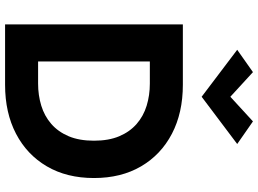

<svg xmlns="http://www.w3.org/2000/svg" viewBox="-150 -866 1016 756"><g transform="rotate(90 358.0 -488.0)"><path d="M76 -700V0H222V-700ZM314 0Q424 0 506.5 -43Q589 -86 635 -164.5Q681 -243 681 -350Q681 -457 635 -535.5Q589 -614 506.5 -657Q424 -700 314 -700H168V-570H309Q355 -570 396 -557.5Q437 -545 468 -518Q499 -491 516.5 -449.5Q534 -408 534 -350Q534 -292 516.5 -250.5Q499 -209 468 -182Q437 -155 396 -142.5Q355 -130 309 -130H168V0ZM361 -887 264 -976 176 -914 361 -774 547 -914 458 -976Z"/></g></svg>

Font: Jost SemiBold
Style: Regular
Weight: 600
Version: Version 3.710